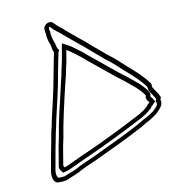

<svg xmlns="http://www.w3.org/2000/svg" viewBox="-79 -784 778 841"><g transform="rotate(-10 310.0 -363.0)"><path d="M170 -684C169 -678 170 -672 172 -667C172 -645 178 -628 185 -610C187 -601 187 -587 194 -579C192 -575 192 -571 191 -567C190 -559 187 -552 186 -544C183 -526 179 -507 175 -487L173 -476C162 -413 146 -349 132 -287C129 -268 124 -250 120 -232C115 -201 108 -169 102 -137L90 -70C86 -46 90 -14 114 -14H125C128 -14 133 -14 138 -15C150 -15 158 -21 169 -25C182 -30 197 -36 213 -44L223 -50C250 -64 288 -78 317 -93C377 -121 436 -149 493 -179L516 -191C524 -196 530 -200 537 -204C555 -212 570 -223 587 -235C600 -249 626 -268 616 -293C618 -297 619 -300 620 -304C613 -322 600 -337 590 -354C590 -358 590 -363 589 -369C563 -405 535 -430 499 -461C474 -484 449 -508 422 -527L414 -534C400 -546 387 -557 375 -567C357 -581 342 -597 323 -611C302 -629 278 -648 258 -665C246 -678 227 -689 216 -702L209 -709C192 -719 166 -701 170 -684ZM190 -690C191 -691 194 -692 195 -692L199 -687C213 -670 233 -660 242 -650H243V-649C263 -632 287 -613 308 -595L309 -594C327 -581 342 -566 360 -551C372 -541 385 -530 399 -518L407 -511L408 -510C434 -492 459 -468 484 -445C519 -415 546 -391 569 -359C569 -354 571 -353 571 -349V-345L572 -342C581 -326 592 -313 598 -300V-298L594 -290L597 -283C601 -273 593 -266 576 -249C558 -236 546 -229 531 -222L530 -221H529C523 -217 514 -212 508 -208L486 -196C429 -166 372 -139 312 -111H311L310 -110C284 -96 246 -82 216 -67L206 -61C191 -53 177 -49 165 -44C151 -39 146 -35 141 -35H139H137C134 -34 132 -34 129 -34H118C115 -34 106 -46 110 -70L122 -137C127 -168 135 -201 140 -231C144 -249 149 -268 152 -287C166 -349 182 -412 193 -476L195 -487C198 -506 203 -525 206 -544C207 -550 209 -557 211 -567L212 -574L217 -585L211 -593C209 -595 208 -605 204 -618V-619L203 -620C196 -638 192 -653 192 -671V-674L190 -677C189 -679 190 -682 190 -684V-688ZM126 -77 128 -72C128 -72 130 -66 135 -60L141 -52L153 -55C173 -60 189 -70 201 -75H203L204 -76C207 -78 209 -79 209 -79H211L214 -81C224 -86 235 -91 248 -97L260 -102C351 -143 438 -186 524 -231L526 -232L528 -234C530 -236 539 -239 551 -249L570 -265L571 -269C571 -270 576 -273 581 -278L592 -290L585 -302C582 -308 577 -312 576 -313V-316C577 -323 578 -326 576 -332L575 -334L574 -335C553 -369 522 -390 495 -413H494V-414C444 -450 396 -493 348 -531C338 -539 328 -547 321 -554L296 -573C287 -580 280 -584 274 -589L273 -590L234 -611L220 -532C216 -517 214 -502 210 -487L208 -475C199 -440 192 -406 184 -372L169 -309C165 -292 162 -272 157 -251V-250L149 -205C144 -184 141 -168 139 -155ZM147 -83 159 -155C161 -168 165 -185 169 -204L177 -250C182 -272 185 -292 189 -308L203 -371C211 -405 219 -440 228 -474L230 -486C234 -502 237 -517 240 -531L248 -579L259 -573C266 -567 274 -562 282 -556L306 -538C314 -531 323 -523 333 -515C381 -477 430 -434 480 -397C508 -373 537 -353 556 -323C557 -321 556 -318 554 -314C555 -309 557 -304 558 -301C561 -297 565 -294 567 -290C562 -285 556 -282 553 -275L539 -263C532 -257 524 -254 517 -248C431 -203 345 -160 255 -120L243 -115C229 -109 217 -103 207 -98C203 -97 199 -95 196 -93C181 -87 167 -78 151 -74C149 -77 148 -80 147 -83Z"/></g></svg>

Font: Scribbler
Style: ClrIta
Weight: 400
Designer: Mew Too
Foundry: Cannot Into Space Fonts
Version: Version 1.001